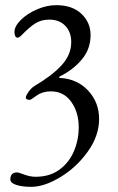

<svg xmlns="http://www.w3.org/2000/svg" viewBox="-20 -434 459 744"><path d="M20 261Q20 234 47 234Q51 234 74 242.5Q97 251 118 251Q172 251 209.5 224Q247 197 266 153Q285 109 285 59Q285 1 256 -39.5Q227 -80 177 -80Q145 -80 122.5 -64Q100 -48 97 -47Q80 -47 80 -56Q80 -63 90.5 -78Q101 -93 114 -101Q182 -141 219 -181.5Q256 -222 256 -271Q256 -310 233 -334Q210 -358 171 -358Q140 -358 117 -343.5Q94 -329 63 -297Q54 -288 48 -288Q42 -288 39 -294.5Q36 -301 36 -310Q36 -332 60.5 -356.5Q85 -381 123 -397.5Q161 -414 198 -414Q260 -414 295.5 -380.5Q331 -347 331 -298Q331 -244 297 -203.5Q263 -163 212 -138Q209 -136 209 -134Q209 -132 213 -132Q280 -128 322 -82.5Q364 -37 364 27Q364 92 320.5 153Q277 214 214.5 252Q152 290 101 290Q66 290 43 282.5Q20 275 20 261Z"/></svg>

Font: EB Garamond
Style: Regular
Weight: 400
Designer: Georg Duffner and Octavio Pardo
Foundry: Georg Duffner
Version: Version 1.000; ttfautohint (v1.6)